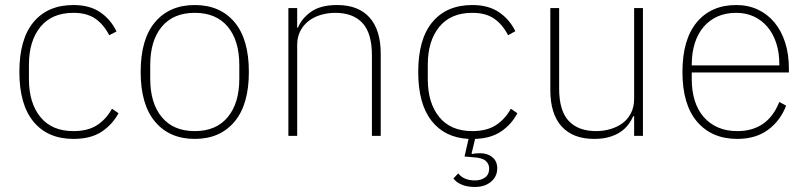

<svg xmlns="http://www.w3.org/2000/svg" viewBox="-20 -540 3212 763"><path d="M272 12Q170 12 113.5 -56Q57 -124 57 -254Q57 -385 113.5 -452.5Q170 -520 272 -520Q336 -520 378 -491.5Q420 -463 443 -415L414 -400Q392 -443 358.5 -466Q325 -489 272 -489Q186 -489 140.5 -433Q95 -377 95 -283V-225Q95 -131 140.5 -75Q186 -19 272 -19Q329 -19 365.5 -42.5Q402 -66 425 -108L451 -90Q426 -44 383 -16Q340 12 272 12Z M754 12Q654 12 596.5 -56Q539 -124 539 -254Q539 -385 596.5 -452.5Q654 -520 754 -520Q854 -520 911.5 -452.5Q969 -385 969 -254Q969 -124 911.5 -56Q854 12 754 12ZM754 -19Q839 -19 885 -74.5Q931 -130 931 -227V-281Q931 -379 885 -434Q839 -489 754 -489Q669 -489 623 -434Q577 -379 577 -281V-227Q577 -130 623 -74.5Q669 -19 754 -19Z M1126 0V-508H1161V-430H1164Q1179 -467 1216.5 -493.5Q1254 -520 1320 -520Q1404 -520 1448.5 -470.5Q1493 -421 1493 -326V0H1458V-320Q1458 -408 1420.5 -448.5Q1383 -489 1312 -489Q1283 -489 1255.5 -481Q1228 -473 1207 -457Q1186 -441 1173.5 -417Q1161 -393 1161 -361V0Z M1857 -520Q1921 -520 1963 -491.5Q2005 -463 2028 -416L1999 -400Q1977 -443 1943.5 -466Q1910 -489 1857 -489Q1771 -489 1725.5 -433Q1680 -377 1680 -283V-225Q1680 -131 1725.5 -75Q1771 -19 1857 -19Q1914 -19 1950.5 -42.5Q1987 -66 2010 -108L2036 -90Q2013 -46 1972 -18Q1931 10 1868 12L1854 70L1856 72Q1864 70 1872.5 69.5Q1881 69 1889 69Q1918 69 1937 85Q1956 101 1956 129Q1956 161 1931.5 182Q1907 203 1867 203Q1835 203 1813 193Q1791 183 1782 169L1801 149Q1811 162 1827.5 169.5Q1844 177 1867 177Q1892 177 1908 165Q1924 153 1924 130Q1924 112 1910.5 99.5Q1897 87 1861 85L1826 82L1842 12Q1747 7 1694.5 -60.5Q1642 -128 1642 -254Q1642 -385 1698.5 -452.5Q1755 -520 1857 -520Z M2500 -78H2496Q2489 -61 2476.5 -44.5Q2464 -28 2445.5 -15.5Q2427 -3 2401 4.5Q2375 12 2341 12Q2257 12 2212 -37.5Q2167 -87 2167 -182V-508H2202V-188Q2202 -100 2240 -59.5Q2278 -19 2349 -19Q2378 -19 2405.5 -27Q2433 -35 2454 -50.5Q2475 -66 2487.5 -90.5Q2500 -115 2500 -148V-508H2535V0H2500Z M2910 12Q2809 12 2750.5 -56Q2692 -124 2692 -254Q2692 -383 2749 -451.5Q2806 -520 2906 -520Q2953 -520 2991.5 -502Q3030 -484 3057.5 -451Q3085 -418 3100 -371.5Q3115 -325 3115 -268V-252H2729V-225Q2729 -178 2741 -140Q2753 -102 2776.5 -75Q2800 -48 2833.5 -33.5Q2867 -19 2910 -19Q3031 -19 3077 -135L3104 -120Q3081 -60 3032 -24Q2983 12 2910 12ZM2906 -489Q2864 -489 2831.5 -474.5Q2799 -460 2776 -433Q2753 -406 2741 -368Q2729 -330 2729 -284V-280H3077V-286Q3077 -332 3064.5 -369.5Q3052 -407 3029.5 -433.5Q3007 -460 2975.5 -474.5Q2944 -489 2906 -489Z"/></svg>

Font: IBM Plex Sans ExtLt
Style: Regular
Weight: 200
Designer: Mike Abbink, Paul van der Laan, Pieter van Rosmalen
Foundry: Bold Monday
Version: Version 3.005